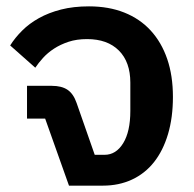

<svg xmlns="http://www.w3.org/2000/svg" viewBox="-20 -584 610 604"><path d="M122 -211H65V-314H143Q174 -314 192.5 -301.5Q211 -289 221 -260L278 -97H309Q345 -97 367.5 -133.5Q390 -170 390 -235V-324Q390 -389 354 -425Q318 -461 254 -461Q221 -461 195.5 -452.5Q170 -444 150 -431Q130 -418 115.5 -402Q101 -386 91 -371L12 -441Q27 -465 49.5 -487.5Q72 -510 102.5 -527Q133 -544 172 -554Q211 -564 260 -564Q322 -564 371 -544.5Q420 -525 454 -488Q488 -451 506 -398.5Q524 -346 524 -279Q524 -214 508.5 -162Q493 -110 464.5 -74Q436 -38 395 -19Q354 0 304 0H197Z"/></svg>

Font: IBM Plex Sans Thai SemiBold
Style: Regular
Weight: 600
Designer: Mike Abbink, Paul van der Laan, Pieter van Rosmalen, Ben Mitchell, Mark Frömberg
Foundry: Bold Monday
Version: Version 1.1